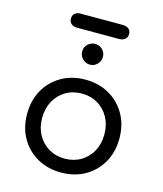

<svg xmlns="http://www.w3.org/2000/svg" viewBox="-132 -1008 939 1109"><g transform="rotate(15 338.0 -454.0)"><path d="M338 4Q258 4 195.5 -31.5Q133 -67 97.5 -129.5Q62 -192 62 -273Q62 -355 97.5 -417.5Q133 -480 195.5 -515.5Q258 -551 338 -551Q418 -551 480 -515.5Q542 -480 578 -417.5Q614 -355 614 -273Q614 -192 578.5 -129.5Q543 -67 481 -31.5Q419 4 338 4ZM338 -79Q392 -79 434 -104Q476 -129 500 -172.5Q524 -216 524 -273Q524 -330 500 -374Q476 -418 434 -443Q392 -468 338 -468Q284 -468 242 -443Q200 -418 176 -374Q152 -330 152 -273Q152 -216 176 -172.5Q200 -129 242 -104Q284 -79 338 -79ZM338 -641Q313 -641 294.5 -659.5Q276 -678 276 -703Q276 -730 294.5 -747.5Q313 -765 338 -765Q363 -765 381.5 -747.5Q400 -730 400 -703Q400 -678 382 -659.5Q364 -641 338 -641ZM211 -828Q191 -828 177.5 -839Q164 -850 164 -871Q164 -891 177.5 -901.5Q191 -912 211 -912H464Q484 -912 498 -901.5Q512 -891 512 -871Q512 -850 498 -839Q484 -828 464 -828Z"/></g></svg>

Font: Comfortaa SemiBold
Style: Regular
Weight: 600
Designer: Johan Aakerlund
Foundry: Johan Aakerlund
Version: Version 3.104; ttfautohint (v1.8.1.43-b0c9)